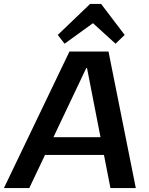

<svg xmlns="http://www.w3.org/2000/svg" viewBox="-50 -964 762 984"><path d="M306 -700H506L646 0H516L396 -615H392L100 0H-30ZM168 -261H520L507 -170H155ZM246 -785 412 -944H468L589 -785L542 -740L396 -873H465L281 -740Z"/></svg>

Font: Pathway Extreme 8pt Thin 12pt SemiBold
Style: Italic
Weight: 600
Italic angle: -8°
Version: Version 1.001;gftools[0.9.26]